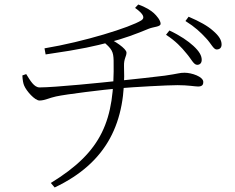

<svg xmlns="http://www.w3.org/2000/svg" viewBox="-20 -779 1040 850"><path d="M853 -492C864 -492 873 -499 873 -514C873 -533 862 -552 836 -576C813 -597 779 -621 730 -644L715 -625C757 -598 784 -569 805 -543C827 -518 837 -492 853 -492ZM205 31 222 51C456 -60 539 -240 529 -486C528 -520 540 -529 540 -546C540 -564 486 -599 457 -611L434 -597C476 -563 482 -550 483 -511C488 -245 432 -108 205 31ZM155 -334C178 -334 199 -346 228 -352C273 -362 439 -382 506 -388C575 -394 722 -402 766 -402C813 -402 843 -396 857 -396C877 -396 880 -406 880 -416C880 -440 828 -457 797 -457C774 -457 772 -453 709 -444C671 -439 569 -428 502 -421C438 -414 223 -392 155 -392C131 -392 114 -422 96 -451L79 -445C80 -424 83 -409 87 -400C97 -376 134 -334 155 -334ZM177 -565 182 -538C349 -562 401 -576 461 -591C525 -607 584 -629 639 -652C662 -661 691 -660 691 -674C691 -689 673 -710 661 -721C649 -732 625 -748 592 -759L578 -744C619 -715 621 -699 606 -689C557 -658 352 -594 177 -565ZM939 -560C952 -560 961 -567 961 -582C961 -601 950 -620 923 -643C900 -664 864 -684 815 -705L801 -686C844 -659 868 -636 892 -610C915 -586 925 -560 939 -560Z"/></svg>

Font: Source Han Serif CN VF
Style: Regular
Weight: 250
Designer: Ryoko NISHIZUKA 西塚涼子 (kana & ideographs); Frank Grießhammer (Latin, Greek & Cyrillic); Wenlong ZHANG 张文龙 (bopomofo); San
Foundry: Adobe
Version: Version 2.002;hotconv 1.1.0;makeotfexe 2.6.0